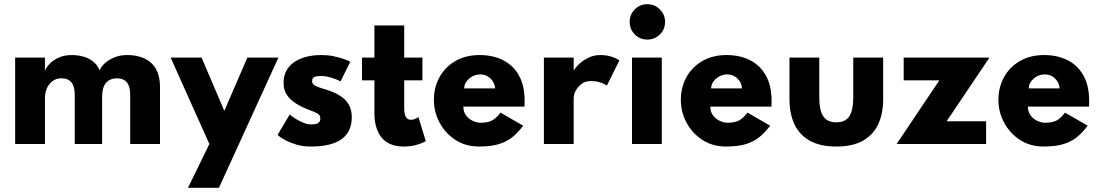

<svg xmlns="http://www.w3.org/2000/svg" viewBox="-20 -684 5234 912"><path d="M740 0H598.5V-234.5Q598.5 -312 535.5 -312Q502.5 -312 483.8 -290.5Q465 -269 465 -224V0H335V-234.5Q335 -312 272 -312H269.5Q238.5 -312 216 -285.8Q193.5 -259.5 193.5 -216V0H52V-410.5H193.5V-348Q200 -364.5 216.5 -381.5Q233 -398.5 259.2 -410.5Q285.5 -422.5 321 -422.5Q347.5 -422.5 373.2 -416Q399 -409.5 420 -393.8Q441 -378 453.5 -350.5Q460.5 -367.5 478.5 -384Q496.5 -400.5 523.2 -411.5Q550 -422.5 584 -422.5Q649.5 -422.5 690.5 -391.5Q740 -353.5 740 -270.5Z M1020 208H873L974.5 0L790.5 -410.5H937.5L1045.5 -157.5L1155 -410.5H1302.5Z M1457 12Q1419.5 12 1390 3.5Q1333 -13 1298.5 -43L1356 -140Q1385 -116 1422.5 -100.5Q1440.5 -93 1457.5 -93Q1467 -93 1477.2 -94.5Q1487.5 -96 1494.5 -102.2Q1501.5 -108.5 1501.5 -122.5Q1501.5 -137 1487.8 -145Q1474 -153 1453.2 -160.2Q1432.5 -167.5 1411.2 -178Q1390 -188.5 1371 -203Q1352 -217.5 1339.5 -238.5Q1327 -259.5 1327 -290.5Q1327 -353.5 1376.2 -388Q1425.5 -422.5 1506.5 -422.5Q1537 -422.5 1561.5 -417.5Q1609.5 -408 1644 -390.5L1597.5 -297.5Q1573.5 -310.5 1539 -319Q1522.5 -323 1506.5 -323Q1481.5 -323 1472 -317.8Q1462.5 -312.5 1462.5 -298.5Q1462.5 -284 1478.5 -276.2Q1494.5 -268.5 1518.5 -261.5Q1540.5 -255.5 1564.2 -245.5Q1588 -235.5 1609.5 -219Q1651 -185 1651 -128Q1651 12 1457 12Z M1898.5 12Q1820.5 12 1786 -39.5Q1758.5 -81 1758.5 -145V-302.5H1699.5V-410.5H1758.5V-563H1900V-410.5H1986.5V-302.5H1900V-172Q1900 -142 1907.8 -128.5Q1915.5 -115 1932 -115Q1949.5 -115 1967.5 -128L2002.5 -13.5Q1955.5 12 1898.5 12Z M2255.5 12Q2191.5 12 2143.2 -19.5Q2095 -51 2068 -101.5Q2041 -152 2041 -209.5Q2041 -270 2068 -318.2Q2095 -366.5 2143.8 -394.5Q2192.5 -422.5 2258.5 -422.5Q2321.5 -422.5 2369.8 -398Q2418 -373.5 2445 -325.2Q2472 -277 2472 -205Q2472 -191 2471.5 -177.5H2181Q2181 -152.5 2194 -135.5Q2207 -118.5 2226 -109.8Q2245 -101 2262.5 -101Q2295.5 -101 2315.5 -110.8Q2335.5 -120.5 2357.5 -149L2465 -87Q2442.5 -56.5 2416.2 -34.5Q2390 -12.5 2352 -0.2Q2314 12 2255.5 12ZM2331.5 -264Q2331 -280 2322.2 -295.2Q2313.5 -310.5 2298 -320.5Q2282.5 -330.5 2261.5 -330.5Q2231 -330.5 2208 -310.2Q2185 -290 2185 -264Z M2705 0H2563.5V-410.5H2705V-351H2706.5Q2730 -388 2778.5 -411.5Q2802 -422.5 2832.5 -422.5Q2883.5 -422.5 2922 -397L2862.5 -277Q2849 -288 2820.5 -295.5Q2807 -299 2789 -299Q2761.5 -299 2745 -287.5Q2705 -256.5 2705 -216Z M3055 -496Q3019.5 -496 2995.2 -520.5Q2971 -545 2971 -580Q2971 -615.5 2995.5 -639.8Q3020 -664 3055 -664Q3089.5 -664 3114.2 -639.5Q3139 -615 3139 -580Q3139 -544 3114 -520Q3089 -496 3055 -496ZM3123.5 0H2982V-410.5H3123.5Z M3428.5 12Q3364.5 12 3316.2 -19.5Q3268 -51 3241 -101.5Q3214 -152 3214 -209.5Q3214 -270 3241 -318.2Q3268 -366.5 3316.8 -394.5Q3365.5 -422.5 3431.5 -422.5Q3494.5 -422.5 3542.8 -398Q3591 -373.5 3618 -325.2Q3645 -277 3645 -205Q3645 -191 3644.5 -177.5H3354Q3354 -152.5 3367 -135.5Q3380 -118.5 3399 -109.8Q3418 -101 3435.5 -101Q3468.5 -101 3488.5 -110.8Q3508.5 -120.5 3530.5 -149L3638 -87Q3615.5 -56.5 3589.2 -34.5Q3563 -12.5 3525 -0.2Q3487 12 3428.5 12ZM3504.5 -264Q3504 -280 3495.2 -295.2Q3486.5 -310.5 3471 -320.5Q3455.5 -330.5 3434.5 -330.5Q3404 -330.5 3381 -310.2Q3358 -290 3358 -264Z M3952.5 12Q3875.5 12 3826.2 -15.8Q3777 -43.5 3753.5 -94Q3730 -144.5 3730 -213V-410.5H3871.5V-223Q3871.5 -159.5 3890.8 -131.2Q3910 -103 3952.5 -103Q3995 -103 4014 -131.2Q4033 -159.5 4033 -223V-410.5H4175V-213Q4175 -145 4151.8 -94.5Q4128.5 -44 4079.5 -16Q4030.5 12 3952.5 12Z M4664 0H4239L4442 -302.5H4272.5V-410.5H4680L4476.5 -108H4664Z M4937 12Q4873 12 4824.8 -19.5Q4776.5 -51 4749.5 -101.5Q4722.5 -152 4722.5 -209.5Q4722.5 -270 4749.5 -318.2Q4776.5 -366.5 4825.2 -394.5Q4874 -422.5 4940 -422.5Q5003 -422.5 5051.2 -398Q5099.5 -373.5 5126.5 -325.2Q5153.5 -277 5153.5 -205Q5153.5 -191 5153 -177.5H4862.5Q4862.5 -152.5 4875.5 -135.5Q4888.5 -118.5 4907.5 -109.8Q4926.5 -101 4944 -101Q4977 -101 4997 -110.8Q5017 -120.5 5039 -149L5146.5 -87Q5124 -56.5 5097.8 -34.5Q5071.5 -12.5 5033.5 -0.2Q4995.5 12 4937 12ZM5013 -264Q5012.5 -280 5003.8 -295.2Q4995 -310.5 4979.5 -320.5Q4964 -330.5 4943 -330.5Q4912.5 -330.5 4889.5 -310.2Q4866.5 -290 4866.5 -264Z"/></svg>

Font: Lucymar Sans
Style: Bold
Weight: 700
Foundry: The League of Moveable Type (original font) / Main changes by Cristiano Sobral with portions from Mirco Monsees
Version: Version 2.001;August 30, 2020;FontCreator 13.0.0.2681 64-bit